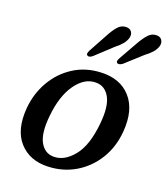

<svg xmlns="http://www.w3.org/2000/svg" viewBox="-107 -784 770 879"><g transform="rotate(15 278.0 -345.0)"><path d="M326 -468.5Q419 -464.5 465.2 -402.2Q511.5 -340 494 -235Q481 -157.5 438.8 -101Q396.5 -44.5 335.2 -15.2Q274 14 203 10.5Q113.5 6.5 67 -55.2Q20.5 -117 39 -223.5Q51.5 -294.5 91 -351.2Q130.5 -408 191 -440Q251.5 -472 326 -468.5ZM215.5 -40Q267 -35.5 314.5 -84.5Q362 -133.5 382 -240.5Q398.5 -326 378.8 -370.2Q359 -414.5 315 -418Q260.5 -423 214.2 -368.8Q168 -314.5 149.5 -216Q133 -130.5 152.5 -87Q172 -43.5 215.5 -40ZM306.5 -639.5Q324.5 -667 341.8 -683.8Q359 -700.5 382 -699.5Q400.5 -698.5 408.2 -686Q416 -673.5 410.5 -656.5Q404.5 -640 391 -626.2Q377.5 -612.5 356 -598.5L270 -531.5Q253 -520 244 -528Q240 -532.5 242 -538.8Q244 -545 249 -553ZM450 -641Q469 -668.5 486.8 -684.8Q504.5 -701 527.5 -699Q545.5 -697.5 552.5 -684.2Q559.5 -671 553.5 -654.5Q546.5 -637.5 532.5 -624.2Q518.5 -611 496.5 -597.5L411 -532.5Q403.5 -528 396.2 -527Q389 -526 385 -530Q381 -534.5 383.2 -540.8Q385.5 -547 390.5 -554.5Z"/></g></svg>

Font: Fraunces 9pt S050
Style: Italic
Weight: 400
Italic angle: -16°
Version: Version 1.000; ttfautohint (v1.8.3)